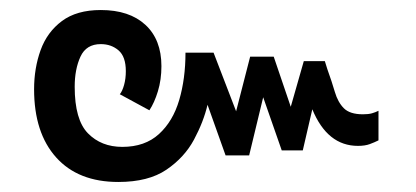

<svg xmlns="http://www.w3.org/2000/svg" viewBox="-20 -433 830 383"><path d="M216 -70Q136 -70 92 -119Q48 -168 48 -255Q48 -297 61 -333Q74 -369 103.5 -391Q133 -413 181 -413Q238 -413 270 -383.5Q302 -354 302 -301Q302 -274 295 -251Q288 -228 278 -213L219 -245Q224 -251 227.5 -263.5Q231 -276 231 -291Q231 -320 216.5 -332.5Q202 -345 181 -345Q152 -345 140.5 -320Q129 -295 129 -260Q129 -194 155.5 -167Q182 -140 224 -140Q269 -140 297 -165.5Q325 -191 337.5 -233.5Q350 -276 350 -328H406L451 -211L479 -320H526L560 -220L586 -311H628L633 -295Q642 -270 648 -249.5Q654 -229 666 -217Q678 -205 704 -205Q715 -205 722 -207Q729 -209 735 -212V-153Q727 -149 717.5 -145.5Q708 -142 694 -142Q633 -142 603 -215L584 -133H542L505 -239L477 -123H430L394 -224Q386 -190 367 -154.5Q348 -119 312 -94.5Q276 -70 216 -70Z"/></svg>

Font: Noto Sans Thai SemCond
Style: Regular
Weight: 400
Width: 4
Designer: Monotype Design Team
Foundry: Monotype Imaging Inc.
Version: Version 2.002; ttfautohint (v1.8.4.7-5d5b)